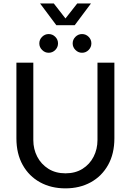

<svg xmlns="http://www.w3.org/2000/svg" viewBox="-20 -1055 741 1088"><path d="M350.7 12.4Q269.8 12.4 207.1 -22Q144.4 -56.4 108.7 -120.1Q73 -183.8 73 -271.2V-700H168.8V-261.4Q168.8 -210 191 -167.2Q213.2 -124.4 254.1 -98.6Q295 -72.8 351.1 -72.8Q407.2 -72.8 447.9 -98.5Q488.6 -124.2 510.5 -167.1Q532.4 -210 532.4 -261.4V-700H628.2V-271.2Q628.2 -183.8 592.5 -120.1Q556.8 -56.4 494.2 -22Q431.6 12.4 350.7 12.4ZM444.8 -756Q423.4 -756 407.6 -771.8Q391.8 -787.6 391.8 -809Q391.8 -830.8 407.6 -846.4Q423.4 -862 444.8 -862Q466.6 -862 482.2 -846.4Q497.8 -830.8 497.8 -809Q497.8 -787.6 482.2 -771.8Q466.6 -756 444.8 -756ZM255.8 -756Q234.4 -756 218.6 -771.8Q202.8 -787.6 202.8 -809Q202.8 -830.8 218.6 -846.4Q234.4 -862 255.8 -862Q277.6 -862 293.2 -846.4Q308.8 -830.8 308.8 -809Q308.8 -787.6 293.2 -771.8Q277.6 -756 255.8 -756ZM299.2 -912.2 207.2 -1035.2H285L351 -950.4L417.6 -1035.2H495.4L403.4 -912.2Z"/></svg>

Font: MuseoModerno Thin
Style: Regular
Weight: 100
Designer: Pablo Cosgaya, Héctor Gatti, Marcela Romero, and the Authors of The MuseoModerno Project.
Foundry: Omnibus-Type Team
Version: Version 1.003